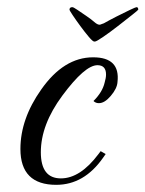

<svg xmlns="http://www.w3.org/2000/svg" viewBox="-20 -512 406 536"><path d="M137 4Q37 4 37 -96Q37 -180 95 -262Q158 -352 240 -352Q316 -352 308 -283Q307 -265 289 -244Q272 -224 256 -224Q247 -224 241 -230Q266 -255 272 -281Q274 -288 275 -293.5Q276 -299 276 -304Q276 -330 252 -330Q217 -330 154 -245Q94 -164 94 -87Q94 -14 150 -14Q204 -14 255 -82L261 -90L275 -82L268 -72Q215 4 137 4ZM243 -396Q239 -396 228 -409Q217 -422 204.5 -439Q192 -456 183 -469.5Q174 -483 174 -485Q174 -492 182 -492Q185 -492 196 -484.5Q207 -477 221 -467.5Q235 -458 244 -450Q252 -443 258 -443Q260 -443 263 -444.5Q266 -446 270 -447Q284 -455 304.5 -465.5Q325 -476 342 -484Q359 -492 361 -492Q366 -492 366 -485Q366 -484 349 -470.5Q332 -457 309.5 -439.5Q287 -422 268 -409Q249 -396 245 -396Z"/></svg>

Font: Carattere
Style: Regular
Weight: 400
Designer: Robert E. Leuschke
Foundry: Robert E. Leuschke
Version: Version 1.010; ttfautohint (v1.8.3)